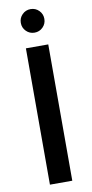

<svg xmlns="http://www.w3.org/2000/svg" viewBox="-98 -924 460 964"><g transform="rotate(-10 132.0 -442.5)"><path d="M189 -695V0H75V-695ZM72 -825Q72 -850 89.5 -867.5Q107 -885 132 -885Q157 -885 174.5 -867.5Q192 -850 192 -825Q192 -800 174.5 -782.5Q157 -765 132 -765Q107 -765 89.5 -782.5Q72 -800 72 -825Z"/></g></svg>

Font: Poppins-Tabular Medium
Style: Regular
Weight: 500
Designer: Ninad Kale (Devanagari), Jonny Pinhorn (Latin)
Foundry: Indian Type Foundry
Version: Version 4.004